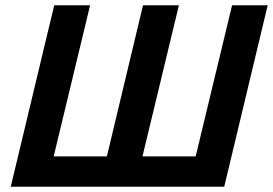

<svg xmlns="http://www.w3.org/2000/svg" viewBox="-20 -713 1042 733"><path d="M21 0 187 -693H324L185 -116H388L526 -693H663L524 -116H727L866 -693H1002L836 0Z"/></svg>

Font: Ubuntu Sans
Style: Bold Italic
Weight: 700
Italic angle: -13.5°
Designer: Dalton Maag Ltd
Foundry: Dalton Maag Ltd
Version: Version 1.006